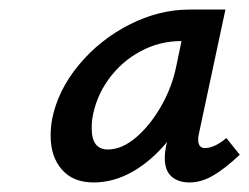

<svg xmlns="http://www.w3.org/2000/svg" viewBox="-20 -684 522 402"><path d="M482 -360Q450 -330 425.5 -316Q401 -302 377 -302Q353 -302 339 -314.5Q325 -327 325 -353Q325 -365 328 -380L330 -387Q297 -347 257.5 -324.5Q218 -302 176 -302Q133 -302 109.5 -329Q86 -356 86 -400Q86 -416 89 -434Q101 -495 145 -548Q189 -601 251 -632.5Q313 -664 377 -664H452L396 -402Q395 -398 395 -391Q395 -383 398.5 -378.5Q402 -374 409 -374Q429 -374 454 -395ZM349 -545 360 -598H359Q314 -598 274 -576.5Q234 -555 207 -517.5Q180 -480 173 -434Q172 -427 172 -415Q172 -371 206 -371Q235 -371 264.5 -396Q294 -421 317 -461Q340 -501 349 -545Z"/></svg>

Font: Ysabeau Semibold
Style: Italic
Weight: 600
Italic angle: -12°
Designer: Christian Thalmann (Catharsis Fonts)
Version: Version 0.003